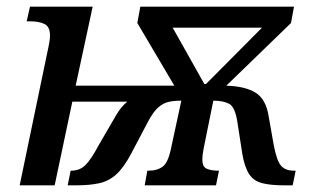

<svg xmlns="http://www.w3.org/2000/svg" viewBox="-20 -556 941 576"><path d="M122 -399Q130 -434 130 -449Q130 -476 113.5 -484Q97 -492 71 -492H60L70 -536H258L207 -299H503L392 -487L401 -536H862L853 -487L659 -299Q717 -297 747.5 -277.5Q778 -258 786 -207L801 -122Q810 -74 823 -59Q836 -44 861 -44H867L858 0H832Q792 0 766.5 -6.5Q741 -13 727.5 -33.5Q714 -54 707 -94L692 -191Q685 -235 667.5 -244.5Q650 -254 620 -254L591 -111Q589 -100 588 -92Q587 -84 587 -78Q587 -57 598 -51Q609 -45 630 -44H637L628 0H414L422 -44H426Q452 -44 468.5 -56.5Q485 -69 494 -115L524 -254Q503 -254 486.5 -250.5Q470 -247 455 -234Q440 -221 424 -191L373 -94Q351 -53 329 -33Q307 -13 278.5 -6.5Q250 0 209 0H183L192 -44H194Q219 -44 236 -60.5Q253 -77 277 -122L327 -208Q342 -235 362 -251H197L144 0H39ZM593 -304H598L766 -473H498Z"/></svg>

Font: Noto Serif SemiCondensed Medium
Style: Italic
Weight: 500
Width: 4
Italic angle: -12°
Designer: Monotype Design Team
Foundry: Monotype Imaging Inc.
Version: Version 2.013